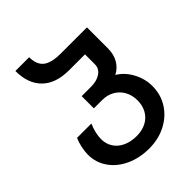

<svg xmlns="http://www.w3.org/2000/svg" viewBox="-235 -779 1069 1069"><g transform="rotate(-45 300.0 -244.0)"><path d="M37 -45Q37 -70.5 43.5 -101Q50 -131.5 60.5 -154.5H173.5Q162.5 -130.5 156.2 -103.8Q150 -77 150 -55Q150 -17 169 12.2Q188 41.5 222.8 57.5Q257.5 73.5 303 73.5Q346 73.5 378.5 56.5Q411 39.5 428.8 8.2Q446.5 -23 446.5 -64Q446.5 -105.5 428.8 -137.2Q411 -169 379.5 -186.8Q348 -204.5 308 -204.5H243V-300.5H316Q363 -300.5 391.8 -320.5Q420.5 -340.5 420.5 -374V-452H296Q191.5 -452 136.2 -506.5Q81 -561 81 -660.5H189.5Q189.5 -603 221.8 -576.8Q254 -550.5 329 -550.5H534.5V-384.5Q534.5 -339 515 -304.8Q495.5 -270.5 459 -251.5Q505 -224 533.2 -171.8Q561.5 -119.5 561.5 -62Q561.5 5 527.8 58.2Q494 111.5 435 141.8Q376 172 303 172Q228 172 167.2 144Q106.5 116 71.8 66.5Q37 17 37 -45Z"/></g></svg>

Font: JuliaMono SemiBold
Style: Regular
Weight: 600
Monospace: yes
Designer: cormullion
Foundry: corm
Version: Version 0.055; ttfautohint (v1.8.4)